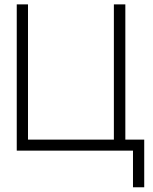

<svg xmlns="http://www.w3.org/2000/svg" viewBox="-20 -670 680 854"><path d="M571.5 163V0H54.5V-650.5H104.5V-49H486.5V-650.5H537.5V-49H621.5V163Z"/></svg>

Font: Overused Grotesk Light
Style: Regular
Weight: 300
Version: Version 0.004